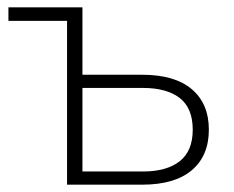

<svg xmlns="http://www.w3.org/2000/svg" viewBox="-20 -504 638 524"><path d="M163 0V-447H3V-484H205V-300H368Q457 -300 503.5 -260.5Q550 -221 550 -150Q550 -79 503.5 -39.5Q457 0 368 0ZM205 -36H370Q435 -36 470.5 -64Q506 -92 506 -150Q506 -209 470.5 -236.5Q435 -264 370 -264H205Z"/></svg>

Font: Nunito Sans ExtraLight
Style: Regular
Weight: 200
Designer: Vernon Adams
Foundry: Vernon Adams
Version: Version 3.006; ttfautohint (v1.8.3)